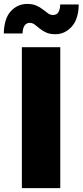

<svg xmlns="http://www.w3.org/2000/svg" viewBox="-67 -971 427 991"><path d="M244.1 -727.5V0H45.9V-727.5ZM218.3 -794.4Q190.4 -794.4 171.1 -803.2Q151.9 -812 137.9 -823.7Q124 -835.4 112.1 -844.2Q100.1 -853 86.4 -853Q69.3 -853 59.8 -839.1Q50.3 -825.2 49.3 -798.3H-47.4Q-45.9 -875.5 -11.2 -913.1Q23.4 -950.7 73.7 -950.7Q101.1 -950.7 120.6 -942.1Q140.1 -933.6 154.5 -922.1Q168.9 -910.6 180.9 -902.1Q192.9 -893.6 205.6 -893.6Q226.1 -893.6 234.6 -908Q243.2 -922.4 243.7 -947.8H339.4Q338.4 -872.6 303.2 -833.5Q268.1 -794.4 218.3 -794.4Z"/></svg>

Font: Inter 16pt Black
Style: Regular
Weight: 900
Version: Version 4.001;git-66647c0bb